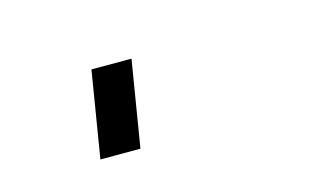

<svg xmlns="http://www.w3.org/2000/svg" viewBox="-35 -0 520 301"><g transform="rotate(-15 225.0 150.0)"><path d="M100 220 123 80H188L165 220Z"/></g></svg>

Font: Iosevka Etoile Light Oblique
Style: Regular
Weight: 300
Italic angle: -9°
Designer: Belleve Invis
Foundry: Belleve Invis
Version: Version 15.5.2; ttfautohint (v1.8.4)